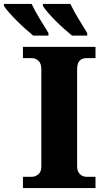

<svg xmlns="http://www.w3.org/2000/svg" viewBox="-92 -951 527 971"><path d="M24 0V-57H70Q87 -57 102 -69.5Q117 -82 117 -109V-600Q117 -631 102 -644Q87 -657 70 -657H24V-714H391V-657H344Q323 -657 310.5 -644Q298 -631 298 -599V-111Q298 -84 312 -70.5Q326 -57 344 -57H391V0ZM272 -771Q255 -785 233 -804.5Q211 -824 189 -846Q167 -868 150 -888Q133 -908 125 -921V-931H264Q280 -897 304 -857.5Q328 -818 349 -784V-771ZM76 -771Q59 -785 37 -804.5Q15 -824 -7 -846Q-29 -868 -46.5 -888Q-64 -908 -72 -921V-931H68Q84 -897 108 -857.5Q132 -818 153 -784V-771Z"/></svg>

Font: Noto Serif ExtraBold
Style: Regular
Weight: 800
Designer: Monotype Design Team
Foundry: Monotype Imaging Inc.
Version: Version 2.014